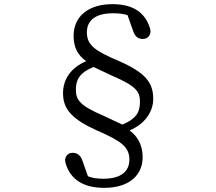

<svg xmlns="http://www.w3.org/2000/svg" viewBox="-20 -779 1040 926"><path d="M483 127C604 127 668 65 668 -21C668 -84 640 -124 605 -150C681 -182 719 -242 719 -302C719 -382 680 -429 553 -485C440 -533 399 -560 399 -623C399 -681 441 -715 525 -715C554 -715 577 -712 595 -706L621 -633C631 -599 650 -591 669 -591C683 -591 698 -598 704 -616C707 -625 706 -632 704 -641C679 -724 615 -759 522 -759C409 -759 335 -702 335 -606C335 -548 357 -511 396 -484C320 -452 284 -395 284 -329C284 -253 327 -204 447 -150C564 -99 604 -71 604 -9C604 47 564 83 479 83C448 83 422 79 404 71L379 0C369 -33 350 -42 330 -42C316 -42 302 -35 296 -18C293 -9 294 -2 296 7C319 88 384 127 483 127ZM346 -347C346 -394 363 -428 431 -456C460 -442 486 -430 518 -415C642 -362 655 -335 655 -287C655 -235 634 -205 570 -178L481 -220C366 -269 346 -296 346 -347Z"/></svg>

Font: 寒蝉锦书宋 Text
Style: Regular
Weight: 400
Designer: 寒蝉锦书宋{Warren} 思源宋体{Ryoko NISHIZUKA 西塚涼子 (kana & ideographs); Frank Grießhammer (Latin, Greek & Cyrillic); Wenlong ZHANG 
Foundry: Adobe & ChillType
Version: Version 2.000;Glyphs 3.1.1 (3135)